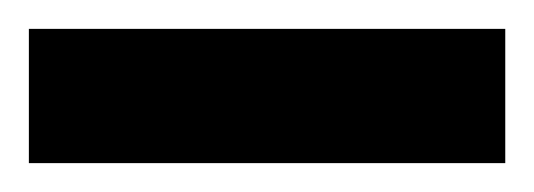

<svg xmlns="http://www.w3.org/2000/svg" viewBox="-20 -708 370 133"><path d="M0 -595V-688H330V-595Z"/></svg>

Font: Saira
Style: Bold
Weight: 700
Designer: Hector Gatti with collaboration of the Omnibus-Type team
Foundry: Omnibus-Type
Version: Version 1.100; ttfautohint (v1.8.3)